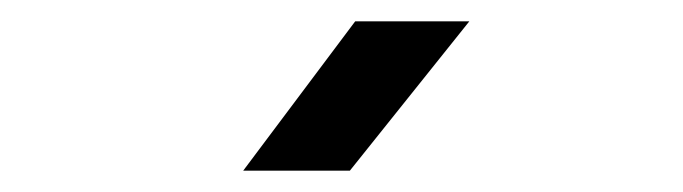

<svg xmlns="http://www.w3.org/2000/svg" viewBox="-20 -805 640 180"><path d="M208 -645 313 -785H420L308 -645Z"/></svg>

Font: Tiny Medium
Style: Regular
Weight: 500
Monospace: yes
Designer: Philipp Nurullin, Konstantin Bulenkov
Foundry: JetBrains
Version: Version 2.251; ttfautohint (v1.8.4.7-5d5b)